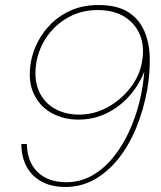

<svg xmlns="http://www.w3.org/2000/svg" viewBox="-20 -732 639 764"><path d="M240 12Q184 12 144.5 -10Q105 -32 85 -70.5Q65 -109 65 -159H87Q88 -88 129.5 -47.5Q171 -7 244 -7Q299 -7 345.5 -33Q392 -59 429 -104Q466 -149 492.5 -206Q519 -263 534.5 -325Q550 -387 554 -447Q534 -395 496 -351.5Q458 -308 405.5 -282Q353 -256 291 -256Q234 -256 186 -282Q138 -308 114 -359.5Q90 -411 103 -485Q110 -526 131 -566.5Q152 -607 186 -640Q220 -673 266.5 -692.5Q313 -712 372 -712Q446 -712 490 -684Q534 -656 554.5 -608Q575 -560 576 -500Q577 -440 566 -376Q551 -293 521.5 -222Q492 -151 449.5 -98.5Q407 -46 354.5 -17Q302 12 240 12ZM295 -276Q355 -276 408.5 -305.5Q462 -335 499 -383Q536 -431 545 -486Q556 -545 537.5 -591.5Q519 -638 476 -665Q433 -692 368 -692Q305 -692 253 -663.5Q201 -635 168 -588Q135 -541 125 -485Q114 -421 133 -374Q152 -327 194.5 -301.5Q237 -276 295 -276Z"/></svg>

Font: DM Sans 11pt Thin
Style: Italic
Weight: 250
Italic angle: -10°
Version: Version 4.004;gftools[0.9.30]